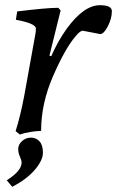

<svg xmlns="http://www.w3.org/2000/svg" viewBox="-20 -508 450 738"><path d="M365 -377 298 -390Q288 -390 270 -368Q230 -321 184 -215.5Q138 -110 138 -5Q93 -3 56 9L40 -4Q58 -60 73 -139L116 -377Q118 -387 118 -398Q118 -418 41 -432L46 -464Q159 -478 204 -478L213 -468L170 -294L177 -292Q203 -351 236 -397Q302 -488 364 -488Q410 -488 410 -465Q410 -437 394.5 -407Q379 -377 365 -377ZM27 210 6 185Q63 149 63 117Q63 108 56.5 94Q50 80 50 64Q50 48 64.5 34.5Q79 21 99 21Q119 21 132 35.5Q145 50 145 79Q145 108 114 144.5Q83 181 27 210Z"/></svg>

Font: Poly
Style: Italic
Weight: 400
Italic angle: -10°
Designer: Nicolas Silva
Foundry: Jose Nicolas Silva Schwarzenberg
Version: Version 1.003